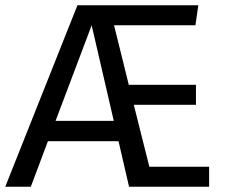

<svg xmlns="http://www.w3.org/2000/svg" viewBox="-32 -709 868 729"><path d="M762 0H458L418 -173H150L85 0H-12L262 -689H721L710 -613H401L457 -387H712V-311H476L535 -76H762ZM400 -250 316 -613 179 -250Z"/></svg>

Font: Trujillo
Style: Regular
Weight: 400
Designer: Fira Sans original fonts by bBox Type GmbH, Carrois Corporate GbR, & Edenspiekermann AG / Changes by Cristiano Sobral
Foundry: Fira Sans original fonts by bBox Type GmbH, Carrois Corporate GbR, & Edenspiekermann AG / Changes by Cristiano Sobral
Version: Version 4.301;October 17, 2021;FontCreator 14.0.0.2814 64-bi